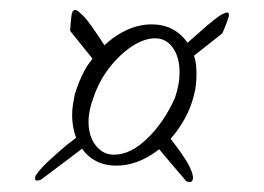

<svg xmlns="http://www.w3.org/2000/svg" viewBox="-20 -484 530 386"><path d="M361 -118Q354 -118 350 -125Q336 -141 323.5 -156Q311 -171 300 -184Q258 -151 214 -151Q191 -151 173.5 -160Q156 -169 145 -185L68 -127Q62 -121 54 -121Q49 -121 51 -128.5Q53 -136 74 -157Q85 -167 99.5 -180Q114 -193 133 -207Q125 -229 125 -252Q125 -262 126.5 -272.5Q128 -283 130 -293Q136 -313 144.5 -331.5Q153 -350 166 -366L121 -422Q122 -439 123.5 -451.5Q125 -464 131 -464Q135 -464 141 -458Q151 -450 164 -431.5Q177 -413 190 -393Q211 -413 235.5 -424Q260 -435 285 -435Q331 -435 357 -398Q377 -416 394.5 -431Q412 -446 424 -454Q434 -459 436 -459Q443 -459 438.5 -446Q434 -433 427 -417L370 -372Q373 -364 374 -354.5Q375 -345 375 -335Q375 -325 374 -314.5Q373 -304 370 -293Q364 -268 351.5 -245.5Q339 -223 323 -205Q347 -174 358 -155Q368 -136 368 -127Q368 -118 361 -118ZM209 -173Q243 -173 277 -206.5Q311 -240 332 -288Q341 -315 341 -338Q341 -369 327.5 -388Q314 -407 292 -407Q270 -407 245.5 -391Q221 -375 200 -348Q179 -321 168 -288Q158 -262 158 -239Q158 -210 172.5 -191.5Q187 -173 209 -173Z"/></svg>

Font: Petemoss
Style: Regular
Weight: 400
Designer: Robert E. Leuschke
Foundry: Robert E. Leuschke
Version: Version 1.010; ttfautohint (v1.8.3)